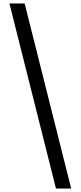

<svg xmlns="http://www.w3.org/2000/svg" viewBox="-20 -819 461 1098"><path d="M387 259 121 -799H34L300 259Z"/></svg>

Font: Noto Serif Sinhala SemiCondensed Black
Style: Regular
Weight: 900
Width: 4
Designer: Jelle Bosma - Monotype Design Team
Foundry: Monotype Imaging Inc.
Version: Version 2.007